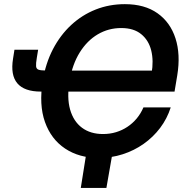

<svg xmlns="http://www.w3.org/2000/svg" viewBox="-20 -758 910 934"><path d="M460.9 10.3Q365.2 10.3 296.9 -35.2Q228.5 -80.6 198.7 -164.6Q168.9 -248.5 188 -364.7Q201.7 -449.7 237.5 -518.6Q273.4 -587.4 326.4 -636.5Q379.4 -685.5 445.6 -711.7Q511.7 -737.8 587.4 -737.8Q683.6 -737.8 746.1 -693.6Q808.6 -649.4 833.7 -571.3Q858.9 -493.2 842.3 -391.6L829.1 -312.5H270.5L287.1 -414.6H750.5L717.3 -400.9Q728 -462.4 715.6 -512.5Q703.1 -562.5 666.7 -592Q630.4 -621.6 569.8 -621.6Q507.8 -621.6 455.8 -591.1Q403.8 -560.5 367.9 -502.9Q332 -445.3 318.4 -364.3Q304.7 -283.2 321 -225.3Q337.4 -167.5 378.7 -136.7Q419.9 -106 481 -106Q514.6 -106 544.4 -115Q574.2 -124 599.6 -140.9Q625 -157.7 645 -181.6Q665 -205.6 677.7 -235.4H810.5Q793 -180.7 759 -135.7Q725.1 -90.8 678.7 -58.1Q632.3 -25.4 576.9 -7.6Q521.5 10.3 460.9 10.3ZM50.3 -516.1H165.5L159.2 -477.5Q154.3 -448.7 155.5 -435.5Q156.7 -422.4 168.2 -418.7Q179.7 -415 205.1 -415H235.8L218.8 -312.5H178.7Q98.6 -312.5 64.5 -352.5Q30.3 -392.6 43.5 -473.1ZM373 156.2 402.8 -31.2H530.3L497.6 156.2Z"/></svg>

Font: Inter 20pt SemiBold
Style: Italic
Weight: 600
Italic angle: -9.3988°
Version: Version 4.001;git-66647c0bb